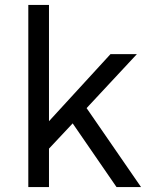

<svg xmlns="http://www.w3.org/2000/svg" viewBox="-20 -760 640 780"><path d="M95 0H179V-156.2L275.2 -258.8L453.4 0H553L331.8 -320.8L536 -540H428.8L179 -267.6V-740H95Z"/></svg>

Font: CommitMonoV143 ExtLt
Style: Regular
Weight: 200
Monospace: yes
Designer: Eigil Nikolajsen
Foundry: Eigil Nikolajsen
Version: Version 1.143